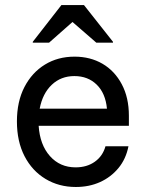

<svg xmlns="http://www.w3.org/2000/svg" viewBox="-20 -736 582 766"><path d="M282.5 10Q215 10 161.7 -22.1Q108.3 -54.2 77.9 -112.9Q47.5 -171.7 47.5 -251.7Q47.5 -330.8 77.5 -388.8Q107.5 -446.7 159.2 -478.3Q210.8 -510 277.5 -510Q340 -510 388.8 -481.7Q437.5 -453.3 465.8 -400Q494.2 -346.7 494.2 -274.2V-234.2H134.2Q139.2 -158.3 179.2 -113.3Q219.2 -68.3 281.7 -68.3Q326.7 -68.3 358.3 -90.8Q390 -113.3 400.8 -152.5H492.5Q482.5 -101.7 452.5 -65.4Q422.5 -29.2 379.2 -9.6Q335.8 10 282.5 10ZM138.3 -302.5H406.7Q400.8 -364.2 365.8 -398.3Q330.8 -432.5 276.7 -432.5Q223.3 -432.5 186.7 -397.9Q150 -363.3 138.3 -302.5ZM110.8 -565.8V-569.2L225 -715.8H315L430.8 -569.2V-565.8H364.2L269.2 -648.3L175.8 -565.8Z"/></svg>

Font: Funnel Sans Light
Style: Regular
Weight: 400
Version: Version 1.000